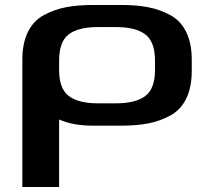

<svg xmlns="http://www.w3.org/2000/svg" viewBox="-20 -506 852 773"><path d="M467 -486Q529 -486 576 -477Q623 -468 665 -445.5Q707 -423 729.5 -377.5Q752 -332 752 -266V-220Q752 -154 729.5 -108.5Q707 -63 665 -40.5Q623 -18 576 -9Q529 0 467 0H356Q273 0 218 -25V247H70V-266Q70 -332 92.5 -377.5Q115 -423 157 -445.5Q199 -468 246 -477Q293 -486 356 -486ZM604 -224V-262Q604 -338 565 -367.5Q526 -397 447 -397H374Q295 -397 256.5 -367.5Q218 -338 218 -262V-224Q218 -149 257 -119.5Q296 -90 374 -90H447Q526 -90 565 -119.5Q604 -149 604 -224Z"/></svg>

Font: Aneo
Style: Bold
Weight: 700
Designer: Anastasios Pappas
Foundry: Anastasios Pappas
Version: Version 1.000